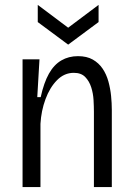

<svg xmlns="http://www.w3.org/2000/svg" viewBox="-20 -763 543 783"><path d="M72 0V-335V-521H141L132 -367H146Q159 -426 179.5 -462.5Q200 -499 230 -516.5Q260 -534 298 -534Q334 -534 358.5 -520Q383 -506 398.5 -483Q414 -460 422 -431Q430 -402 433 -372Q436 -342 436 -315V0H363V-307Q363 -328 361.5 -355Q360 -382 352 -407Q344 -432 327.5 -449Q311 -466 281 -466Q242 -466 212.5 -436Q183 -406 165.5 -358.5Q148 -311 145 -258V0ZM134 -743 258 -650 382 -743V-673L258 -581L134 -673Z"/></svg>

Font: Bricolage Grotesque SemiCondensed Light
Style: Regular
Weight: 300
Width: 4
Designer: Mathieu Triay
Foundry: Atelier Triay
Version: Version 1.000;gftools[0.9.30]